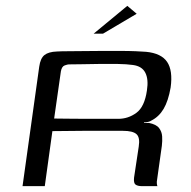

<svg xmlns="http://www.w3.org/2000/svg" viewBox="-20 -636 651 656"><path d="M367 -189Q367 -189 338.5 -189Q310 -189 263 -189Q216 -189 159 -188L133 0H57L114 -408Q118 -437 132 -448Q146 -459 174 -460Q189 -461 214 -461Q239 -461 269 -461.5Q299 -462 330.5 -462Q362 -462 391 -462Q420 -462 443.5 -461Q467 -460 479 -459Q531 -454 551 -424.5Q571 -395 563 -337Q555 -291 539 -264Q523 -237 497 -224Q493 -221 486 -219.5Q479 -218 472 -218V-216Q476 -216 480.5 -216Q485 -216 489 -216Q514 -211 523.5 -198.5Q533 -186 534 -170Q535 -154 533 -138L517 -24Q515 -14 516 -7.5Q517 -1 518 0H465Q451 0 443.5 -5Q436 -10 438 -29L454 -135Q459 -166 446.5 -177.5Q434 -189 400 -189ZM165 -231Q180 -231 210 -230.5Q240 -230 275 -230Q310 -230 340.5 -230Q371 -230 384 -230Q418 -230 446 -250.5Q474 -271 482 -327Q488 -365 476.5 -387.5Q465 -410 434 -414Q413 -417 382 -417.5Q351 -418 318 -417.5Q285 -417 257 -416.5Q229 -416 215 -416Q211 -416 201 -412.5Q191 -409 188 -392ZM300 -521 415 -616 447 -589 332 -521Z"/></svg>

Font: Genos
Style: Italic
Weight: 400
Italic angle: -8°
Version: Version 1.010